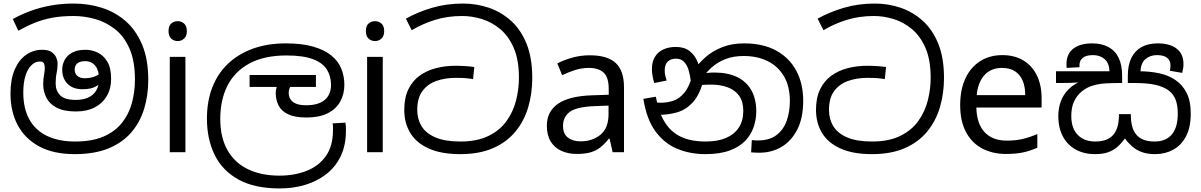

<svg xmlns="http://www.w3.org/2000/svg" viewBox="-20 -856 6754 1080"><path d="M400 11Q281 11 200.5 -32.5Q120 -76 79.5 -152.5Q39 -229 39 -329Q39 -409 62.5 -464Q86 -519 126.5 -547.5Q167 -576 218 -576Q252 -576 270.5 -563Q289 -550 296.5 -532Q304 -514 304 -498Q304 -470 298.5 -445Q293 -420 293 -385Q293 -346 318.5 -320Q344 -294 406 -294Q445 -294 474.5 -306.5Q504 -319 520.5 -345.5Q537 -372 537 -414Q537 -460 516 -486Q495 -512 459 -512Q431 -512 415.5 -500Q400 -488 400 -464Q400 -442 415 -429Q430 -416 456 -416Q488 -416 511 -425Q534 -434 561 -455L574 -410Q550 -388 521.5 -371Q493 -354 445 -354Q390 -354 360 -384.5Q330 -415 330 -464Q330 -493 343.5 -518.5Q357 -544 386 -560Q415 -576 461 -576Q496 -576 529 -560.5Q562 -545 583.5 -509.5Q605 -474 605 -413Q605 -357 580.5 -315.5Q556 -274 512 -251.5Q468 -229 407 -229Q339 -229 298.5 -250.5Q258 -272 240.5 -307Q223 -342 223 -382Q223 -411 227.5 -433.5Q232 -456 232 -475Q232 -489 227 -499.5Q222 -510 204 -510Q178 -510 156.5 -489Q135 -468 123 -429Q111 -390 111 -335Q111 -246 145 -184.5Q179 -123 244.5 -91.5Q310 -60 402 -60Q498 -60 562.5 -88Q627 -116 666 -165Q705 -214 722 -277Q739 -340 739 -409Q739 -513 708.5 -582.5Q678 -652 627 -692Q576 -732 515 -749Q454 -766 394 -766Q326 -766 273 -756Q220 -746 174.5 -727.5Q129 -709 83 -683L52 -749Q99 -775 152 -794.5Q205 -814 265.5 -825Q326 -836 394 -836Q478 -836 553.5 -812Q629 -788 687.5 -736.5Q746 -685 780 -603.5Q814 -522 814 -407Q814 -319 790.5 -243Q767 -167 717.5 -110Q668 -53 589.5 -21Q511 11 400 11Z M1023 -536V0H935V-536ZM980 -737Q1000 -737 1015.5 -723.5Q1031 -710 1031 -681Q1031 -653 1015.5 -639Q1000 -625 980 -625Q958 -625 943 -639Q928 -653 928 -681Q928 -710 943 -723.5Q958 -737 980 -737Z M1554 204Q1412 204 1321.5 154Q1231 104 1187.5 15.5Q1144 -73 1144 -189Q1144 -287 1174.5 -365Q1205 -443 1263 -498Q1321 -553 1403 -582.5Q1485 -612 1588 -612Q1678 -612 1741 -594Q1804 -576 1843 -544.5Q1882 -513 1899.5 -470.5Q1917 -428 1917 -379Q1917 -326 1893.5 -284Q1870 -242 1822.5 -218.5Q1775 -195 1704 -195Q1639 -195 1601 -213Q1563 -231 1547 -262.5Q1531 -294 1531 -333Q1531 -349 1536 -365.5Q1541 -382 1548 -396L1591 -374L1549 -367H1384V-434H1757V-367H1576L1637 -398Q1621 -383 1612.5 -367.5Q1604 -352 1604 -334Q1604 -316 1612.5 -300Q1621 -284 1642.5 -274Q1664 -264 1703 -264Q1771 -264 1806.5 -294Q1842 -324 1842 -378Q1842 -426 1819.5 -463.5Q1797 -501 1742 -522.5Q1687 -544 1591 -544Q1467 -544 1384 -499.5Q1301 -455 1260 -375Q1219 -295 1219 -187Q1219 -83 1259.5 -11.5Q1300 60 1375 96Q1450 132 1552 132Q1635 132 1703.5 105.5Q1772 79 1812.5 22.5Q1853 -34 1853 -124Q1853 -129 1853 -141Q1853 -153 1851 -162L1923 -166Q1925 -155 1925.5 -144.5Q1926 -134 1926 -123Q1926 -38 1896 23.5Q1866 85 1813.5 125Q1761 165 1694.5 184.5Q1628 204 1554 204Z M2133 -536V0H2045V-536ZM2090 -737Q2110 -737 2125.5 -723.5Q2141 -710 2141 -681Q2141 -653 2125.5 -639Q2110 -625 2090 -625Q2068 -625 2053 -639Q2038 -653 2038 -681Q2038 -710 2053 -723.5Q2068 -737 2090 -737Z M2569 11Q2462 11 2392 -20.5Q2322 -52 2288 -108Q2254 -164 2254 -238Q2254 -306 2277 -353.5Q2300 -401 2340 -430Q2380 -459 2432 -472.5Q2484 -486 2541 -486Q2573 -486 2601 -484Q2629 -482 2648 -479L2641 -411Q2618 -415 2597.5 -416.5Q2577 -418 2542 -418Q2483 -418 2434 -400.5Q2385 -383 2356 -343.5Q2327 -304 2327 -238Q2327 -186 2351.5 -146Q2376 -106 2429.5 -83Q2483 -60 2569 -60Q2664 -60 2728 -91.5Q2792 -123 2829.5 -175.5Q2867 -228 2883 -291.5Q2899 -355 2899 -418Q2899 -519 2870 -586Q2841 -653 2793.5 -692.5Q2746 -732 2690 -749Q2634 -766 2580 -766Q2498 -766 2428 -744.5Q2358 -723 2296 -686L2263 -751Q2329 -788 2410 -812Q2491 -836 2585 -836Q2660 -836 2729.5 -812.5Q2799 -789 2854.5 -739Q2910 -689 2942 -609.5Q2974 -530 2974 -418Q2974 -330 2951 -252.5Q2928 -175 2879 -115.5Q2830 -56 2753 -22.5Q2676 11 2569 11Z M3298 -545Q3396 -545 3443 -502Q3490 -459 3490 -365V0H3426L3409 -76H3405Q3382 -47 3357.5 -27.5Q3333 -8 3301.5 1Q3270 10 3225 10Q3177 10 3138.5 -7Q3100 -24 3078 -59.5Q3056 -95 3056 -149Q3056 -229 3119 -272.5Q3182 -316 3313 -320L3404 -323V-355Q3404 -422 3375 -448Q3346 -474 3293 -474Q3251 -474 3213 -461.5Q3175 -449 3142 -433L3115 -499Q3150 -518 3198 -531.5Q3246 -545 3298 -545ZM3324 -259Q3224 -255 3185.5 -227Q3147 -199 3147 -148Q3147 -103 3174.5 -82Q3202 -61 3245 -61Q3313 -61 3358 -98.5Q3403 -136 3403 -214V-262Z M3947 11Q3862 11 3789.5 -19Q3717 -49 3667 -117Q3617 -185 3599 -300L3669 -312Q3685 -224 3719.5 -168.5Q3754 -113 3810.5 -86.5Q3867 -60 3949 -60Q4018 -60 4065 -80.5Q4112 -101 4136.5 -139.5Q4161 -178 4161 -231Q4161 -285 4137.5 -317.5Q4114 -350 4073 -365Q4032 -380 3981 -380Q3947 -380 3921 -377.5Q3895 -375 3869 -368L3874 -420Q3893 -429 3923 -438.5Q3953 -448 3999 -448Q4073 -448 4125.5 -423Q4178 -398 4206 -349Q4234 -300 4234 -229Q4234 -185 4219.5 -142Q4205 -99 4172.5 -64.5Q4140 -30 4084.5 -9.5Q4029 11 3947 11ZM4252 3Q4239 3 4228.5 2.5Q4218 2 4205 1L4209 -68Q4215 -67 4226.5 -66.5Q4238 -66 4243 -66Q4308 -66 4347.5 -96Q4387 -126 4405 -176.5Q4423 -227 4423 -288Q4423 -370 4390 -426.5Q4357 -483 4298.5 -512Q4240 -541 4163 -541Q4105 -541 4060.5 -523.5Q4016 -506 3983 -476.5Q3950 -447 3926 -410L3934 -392Q3912 -317 3874.5 -277.5Q3837 -238 3788.5 -224Q3740 -210 3684 -210Q3674 -210 3658.5 -212.5Q3643 -215 3631 -221L3632 -286Q3646 -282 3664.5 -280Q3683 -278 3695 -278Q3732 -278 3766.5 -289Q3801 -300 3830 -335Q3859 -370 3878 -443L3888 -467Q3913 -504 3951.5 -537Q3990 -570 4043.5 -591Q4097 -612 4165 -612Q4273 -612 4347 -571Q4421 -530 4459.5 -457.5Q4498 -385 4498 -289Q4498 -193 4465 -128Q4432 -63 4376.5 -30Q4321 3 4252 3ZM3781 -592Q3830 -592 3859.5 -568.5Q3889 -545 3903.5 -509Q3918 -473 3921 -434L3866 -398Q3862 -432 3853.5 -461Q3845 -490 3828 -508Q3811 -526 3782 -526Q3754 -526 3736.5 -510Q3719 -494 3719 -459Q3719 -443 3722.5 -429.5Q3726 -416 3730 -403L3660 -389Q3654 -409 3650.5 -429.5Q3647 -450 3647 -467Q3647 -508 3663.5 -535.5Q3680 -563 3710.5 -577.5Q3741 -592 3781 -592Z M4885 11Q4778 11 4708 -20.5Q4638 -52 4604 -108Q4570 -164 4570 -238Q4570 -306 4593 -353.5Q4616 -401 4656 -430Q4696 -459 4748 -472.5Q4800 -486 4857 -486Q4889 -486 4917 -484Q4945 -482 4964 -479L4957 -411Q4934 -415 4913.5 -416.5Q4893 -418 4858 -418Q4799 -418 4750 -400.5Q4701 -383 4672 -343.5Q4643 -304 4643 -238Q4643 -186 4667.5 -146Q4692 -106 4745.5 -83Q4799 -60 4885 -60Q4980 -60 5044 -91.5Q5108 -123 5145.5 -175.5Q5183 -228 5199 -291.5Q5215 -355 5215 -418Q5215 -519 5186 -586Q5157 -653 5109.5 -692.5Q5062 -732 5006 -749Q4950 -766 4896 -766Q4814 -766 4744 -744.5Q4674 -723 4612 -686L4579 -751Q4645 -788 4726 -812Q4807 -836 4901 -836Q4976 -836 5045.5 -812.5Q5115 -789 5170.5 -739Q5226 -689 5258 -609.5Q5290 -530 5290 -418Q5290 -330 5267 -252.5Q5244 -175 5195 -115.5Q5146 -56 5069 -22.5Q4992 11 4885 11Z M5618 -546Q5687 -546 5736.5 -516Q5786 -486 5812.5 -431.5Q5839 -377 5839 -304V-251H5472Q5474 -160 5518.5 -112.5Q5563 -65 5643 -65Q5694 -65 5733.5 -74.5Q5773 -84 5815 -102V-25Q5774 -7 5734 1.5Q5694 10 5639 10Q5563 10 5504.5 -21Q5446 -52 5413.5 -113.5Q5381 -175 5381 -264Q5381 -352 5410.5 -415Q5440 -478 5493.5 -512Q5547 -546 5618 -546ZM5617 -474Q5554 -474 5517.5 -433.5Q5481 -393 5474 -321H5747Q5747 -367 5733 -401Q5719 -435 5690.5 -454.5Q5662 -474 5617 -474Z M6478 11Q6433 11 6401.5 -1Q6370 -13 6347.5 -33Q6325 -53 6308 -77Q6288 -50 6265.5 -30Q6243 -10 6213 0.5Q6183 11 6138 11Q6079 11 6032.5 -14Q5986 -39 5959.5 -87Q5933 -135 5933 -204Q5933 -246 5946.5 -284.5Q5960 -323 5991.5 -354.5Q6023 -386 6075 -406L6077 -397Q6043 -391 6006 -390Q5969 -389 5940 -389H5920V-455H6221Q6219 -502 6193 -524Q6167 -546 6128 -546Q6090 -546 6071 -531Q6052 -516 6052 -489Q6052 -487 6052 -484Q6052 -481 6053 -478L5980 -474Q5979 -479 5979 -485.5Q5979 -492 5979 -496Q5979 -553 6017.5 -582.5Q6056 -612 6123 -612Q6177 -612 6215 -591.5Q6253 -571 6272.5 -530.5Q6292 -490 6292 -430V-389H6272Q6237 -389 6200 -387Q6163 -385 6128 -375Q6093 -365 6063 -340Q6037 -318 6021.5 -285Q6006 -252 6006 -204Q6006 -134 6042.5 -97Q6079 -60 6140 -60Q6178 -60 6203.5 -70.5Q6229 -81 6244.5 -100.5Q6260 -120 6267 -147.5Q6274 -175 6274 -208V-214H6341V-208Q6341 -176 6347.5 -149Q6354 -122 6369 -102Q6384 -82 6410 -71Q6436 -60 6475 -60Q6537 -60 6571 -99Q6605 -138 6605 -218Q6605 -264 6592.5 -296Q6580 -328 6551 -349Q6521 -370 6476 -379.5Q6431 -389 6365 -389H6324V-430Q6324 -490 6344 -530.5Q6364 -571 6401.5 -591.5Q6439 -612 6493 -612Q6560 -612 6598.5 -582.5Q6637 -553 6637 -496Q6637 -483 6635 -470.5Q6633 -458 6630 -446L6560 -458Q6562 -463 6563 -472.5Q6564 -482 6564 -487Q6564 -516 6545 -531Q6526 -546 6488 -546Q6449 -546 6423 -523.5Q6397 -501 6395 -452L6376 -455H6391Q6446 -455 6497.5 -444.5Q6549 -434 6589.5 -407.5Q6630 -381 6654 -335Q6678 -289 6678 -217Q6678 -140 6651.5 -89.5Q6625 -39 6579.5 -14Q6534 11 6478 11Z"/></svg>

Font: sinhala15
Style: Book
Weight: 400
Designer: Jelle Bosma - Monotype Design Team
Foundry: Monotype Imaging Inc.
Version: Version 2.003